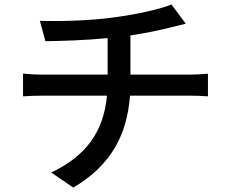

<svg xmlns="http://www.w3.org/2000/svg" viewBox="-20 -799 1040 867"><path d="M569 -462V-639C636 -649 704 -663 754 -676C770 -680 792 -685 819 -692L754 -779C704 -757 594 -734 499 -721C390 -705 236 -702 160 -705L185 -613C258 -614 367 -617 466 -627V-462H174C143 -462 108 -464 84 -467V-364C109 -366 144 -367 175 -367H463C448 -202 366 -93 211 -20L311 48C481 -52 554 -190 567 -367H837C863 -367 895 -366 919 -364V-466C897 -464 856 -462 835 -462Z"/></svg>

Font: Noto Sans CJK JP Medium
Style: Regular
Weight: 500
Designer: Ryoko NISHIZUKA (kana & ideographs); Paul D. Hunt (Latin, Greek & Cyrillic); Wenlong ZHANG (bopomofo); Sandoll Communica
Foundry: Adobe Systems Incorporated
Version: Version 1.004;PS 1.004;hotconv 1.0.82;makeotf.lib2.5.63406